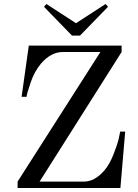

<svg xmlns="http://www.w3.org/2000/svg" viewBox="-20 -940 692 960"><path d="M200 -906 212 -920 360 -824 508 -920 520 -906 380 -762H340ZM68 0V-32L482 -680H294Q235 -680 185 -622Q152 -583 132.5 -525.5Q113 -468 113 -456H88L124 -712H588V-680L178 -32H399Q454 -32 502 -88Q527 -117 546.5 -165.5Q566 -214 574 -248L581 -282H606L582 0Z"/></svg>

Font: Old Standard TT
Style: Regular
Weight: 400
Designer: Alexey Kryukov <alexios@thessalonica.org.ru>
Version: Version 1.0